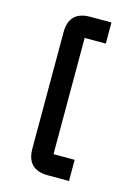

<svg xmlns="http://www.w3.org/2000/svg" viewBox="-113 -795 616 857"><g transform="rotate(15 195.5 -366.0)"><path d="M195.3 -732.4H293V-634.8H195.3V-97.7H293V0H195.3Q97.7 0 97.7 -97.7V-634.8Q97.7 -732.4 195.3 -732.4Z"/></g></svg>

Font: BabelStone Zanabazar
Style: Regular
Weight: 400
Designer: Andrew West
Foundry: Andrew West
Version: Version 10.002;August 6, 2021